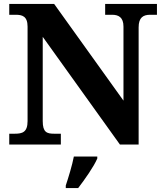

<svg xmlns="http://www.w3.org/2000/svg" viewBox="-20 -734 832 975"><path d="M27 0H289V-55H255C218 -55 197 -62 197 -119V-547L589 0H684V-595C684 -646 708 -659 743 -659H777V-714H514V-659H549C581 -659 607 -647 607 -599V-223L255 -714H27V-659H60C92 -659 120 -652 120 -599V-119C120 -62 93 -55 55 -55H27ZM314 208V221H377C410 178 456 113 474 71V61H355C347 104 327 169 314 208Z"/></svg>

Font: Noto Serif Hentaigana Bold
Style: Regular
Weight: 700
Designer: Kazuhiro Yamada
Foundry: nipponia
Version: Version 1.000